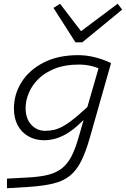

<svg xmlns="http://www.w3.org/2000/svg" viewBox="-20 -761 669 1020"><path d="M397 -29 510 -421 542 -426H570L458 -32Q436 46 411 95.5Q386 145 351 173Q316 201 263 214Q210 227 132 232L17 239V188L126 182Q189 179 232.5 168.5Q276 158 306.5 135Q337 112 358 72.5Q379 33 397 -29ZM528 -386Q497 -403 465 -410.5Q433 -418 399 -418Q326 -418 272.5 -397Q219 -376 184.5 -342Q150 -308 133 -267Q116 -226 116 -187Q116 -131 146 -98.5Q176 -66 220 -66Q244 -66 268 -71.5Q292 -77 320.5 -93.5Q349 -110 388 -142.5Q427 -175 482 -229L458 -159Q385 -79 329 -47.5Q273 -16 214 -16Q167 -16 130.5 -37Q94 -58 74 -95.5Q54 -133 54 -184Q54 -261 95 -325.5Q136 -390 212.5 -429Q289 -468 395 -468Q480 -468 570 -426ZM629 -710 417 -536H390L394 -583L605 -741ZM264 -719 299 -741 420 -583 408 -536H381Z"/></svg>

Font: Intel One Mono Light
Style: Italic
Weight: 300
Italic angle: -16°
Monospace: yes
Designer: Fred Shallcrass
Foundry: Frere-Jones Type LLC
Version: Version 1.004